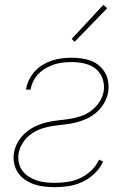

<svg xmlns="http://www.w3.org/2000/svg" viewBox="-20 -767 540 795"><path d="M208 8Q185 8 163 5.5Q141 3 121 -4Q101 -11 83.5 -23Q66 -35 54.5 -52Q43 -69 38.5 -90.5Q34 -112 38 -135Q42 -158 54.5 -179.5Q67 -201 86 -217.5Q105 -234 127.5 -244.5Q150 -255 173.5 -260.5Q197 -266 220 -268.5Q243 -271 266.5 -274.5Q290 -278 313.5 -285.5Q337 -293 357 -308Q377 -323 391 -344Q405 -365 409 -388Q412 -407 409 -424.5Q406 -442 397.5 -457Q389 -472 376 -482.5Q363 -493 346.5 -499Q330 -505 312.5 -507.5Q295 -510 276 -510Q259 -510 241 -508Q223 -506 205.5 -500.5Q188 -495 171 -485.5Q154 -476 140.5 -462.5Q127 -449 118.5 -432Q110 -415 107 -398Q107 -397 107 -396.5Q107 -396 107 -396H87Q87 -397 87 -397Q87 -397 88 -398Q91 -418 100.5 -437Q110 -456 124.5 -472Q139 -488 157.5 -499Q176 -510 196 -516.5Q216 -523 236.5 -525.5Q257 -528 276 -528Q298 -528 318.5 -525Q339 -522 357.5 -515Q376 -508 391 -495Q406 -482 415.5 -465Q425 -448 428 -427.5Q431 -407 428 -386Q424 -363 411.5 -341Q399 -319 380.5 -302.5Q362 -286 339 -275.5Q316 -265 293 -259.5Q270 -254 246.5 -251.5Q223 -249 199.5 -245.5Q176 -242 153 -234.5Q130 -227 109.5 -212.5Q89 -198 75 -176.5Q61 -155 57 -132Q54 -113 58 -94Q62 -75 72.5 -60.5Q83 -46 98.5 -36Q114 -26 132 -20Q150 -14 169 -12Q188 -10 208 -10Q234 -10 260.5 -14Q287 -18 312 -29.5Q337 -41 358 -61Q379 -81 390 -106L407 -98Q395 -71 372 -49Q349 -27 321.5 -14Q294 -1 265 3.5Q236 8 208 8ZM289 -594 277 -606 408 -747 424 -733Z"/></svg>

Font: Iosevka SS04 Thin
Style: Italic
Weight: 100
Italic angle: -9°
Monospace: yes
Designer: Belleve Invis
Foundry: Belleve Invis
Version: Version 19.0.0; ttfautohint (v1.8.4)